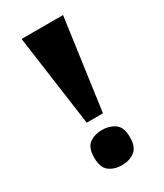

<svg xmlns="http://www.w3.org/2000/svg" viewBox="-183 -788 744 870"><g transform="rotate(-30 189.5 -352.5)"><path d="M147 -238 81 -714H298L232 -238ZM190 9Q151 9 124 -11Q97 -31 97 -83Q97 -136 124 -155.5Q151 -175 190 -175Q228 -175 256 -155.5Q284 -136 284 -83Q284 -31 256 -11Q228 9 190 9Z"/></g></svg>

Font: Noto Serif Hebrew Black
Style: Regular
Weight: 900
Version: Version 2.003